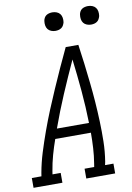

<svg xmlns="http://www.w3.org/2000/svg" viewBox="-130 -999 731 1061"><g transform="rotate(-10 235.0 -468.5)"><path d="M-30 0V-55H24L27 -74Q37 -130 54.5 -186Q72 -242 92 -297.5Q112 -353 134.5 -408Q157 -463 181 -517.5Q205 -572 229.5 -626.5Q254 -681 280 -735H351Q359 -681 365.5 -626.5Q372 -572 378 -517.5Q384 -463 388 -408Q392 -353 394 -297.5Q396 -242 395 -186Q394 -130 385 -74L381 -55H428V0H266V-55H320L323 -74Q330 -116 332.5 -159Q335 -202 335 -245H135Q120 -203 108 -160Q96 -117 89 -74L86 -55H132V0ZM154 -300H334Q332 -391 324 -481Q316 -571 305 -661Q264 -572 225.5 -482Q187 -392 154 -300ZM440 -833Q428 -833 416.5 -837.5Q405 -842 398 -851Q391 -860 389 -872.5Q387 -885 389 -898Q390 -906 394.5 -914.5Q399 -923 406.5 -928Q414 -933 423 -935Q432 -937 440 -937Q453 -937 464.5 -932.5Q476 -928 483 -919Q490 -910 492 -897.5Q494 -885 492 -872Q490 -864 485.5 -855.5Q481 -847 473.5 -842Q466 -837 457.5 -835Q449 -833 440 -833ZM240 -833Q228 -833 216.5 -837.5Q205 -842 198 -851Q191 -860 189 -872.5Q187 -885 189 -898Q190 -906 194.5 -914.5Q199 -923 206.5 -928Q214 -933 223 -935Q232 -937 240 -937Q253 -937 264.5 -932.5Q276 -928 283 -919Q290 -910 292 -897.5Q294 -885 292 -872Q290 -864 285.5 -855.5Q281 -847 273.5 -842Q266 -837 257.5 -835Q249 -833 240 -833Z"/></g></svg>

Font: Iosevka Curly Slab LtObl
Style: Regular
Weight: 300
Italic angle: -9°
Monospace: yes
Designer: Belleve Invis
Foundry: Belleve Invis
Version: Version 11.0.0; ttfautohint (v1.8.3)